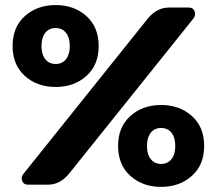

<svg xmlns="http://www.w3.org/2000/svg" viewBox="-20 -730 857 759"><path d="M78.4 -429.7Q29.8 -473.1 29.8 -548.1Q29.8 -623 78.4 -666.5Q127 -710 200 -710Q272.9 -710 321.5 -666.5Q370.1 -623 370.1 -548.1Q370.1 -473.1 321.5 -429.7Q272.9 -386.2 200 -386.2Q127 -386.2 78.4 -429.7ZM65.9 -27.3Q65.9 -34.7 75.2 -45.9L562 -653.8Q598.1 -699.7 647 -700.2H725.1Q744.1 -700.2 749.5 -685.1Q751 -680.7 751 -672.9Q751 -665 742.2 -653.8L254.9 -45.9Q218.8 0 169.9 0H91.8Q65.9 0 65.9 -27.3ZM158.9 -600.1Q144 -581.1 144 -548.1Q144 -515.1 158.9 -496.1Q173.8 -477.1 200 -477.1Q226.1 -477.1 241 -496.1Q255.9 -515.1 255.9 -548.1Q255.9 -581.1 241 -600.1Q226.1 -619.1 200 -619.1Q173.8 -619.1 158.9 -600.1ZM495.4 -34.7Q446.8 -78.1 446.8 -153.1Q446.8 -228 495.4 -271.5Q543.9 -314.9 616.9 -314.9Q689.9 -314.9 738.5 -271.5Q787.1 -228 787.1 -153.1Q787.1 -78.1 738.5 -34.7Q689.9 8.8 616.9 8.8Q543.9 8.8 495.4 -34.7ZM575.9 -205.1Q561 -186 561 -153.1Q561 -120.1 575.9 -101.1Q590.8 -82 616.9 -82Q643.1 -82 658 -101.1Q672.9 -120.1 672.9 -153.1Q672.9 -186 658 -205.1Q643.1 -224.1 616.9 -224.1Q590.8 -224.1 575.9 -205.1Z"/></svg>

Font: Days One
Style: Regular
Weight: 400
Designer: Alexander Kalachev, Alexey Maslov, Jovanny Lemonad
Foundry: Alexander Kalachev, Alexey Maslov, Jovanny Lemonad
Version: Version 1.002